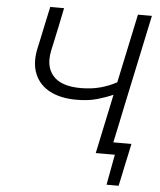

<svg xmlns="http://www.w3.org/2000/svg" viewBox="-58 -763 808 967"><g transform="rotate(5 346.0 -279.5)"><path d="M449 0Q461.5 -58.5 473 -113.5Q484.5 -168.5 498.5 -233.5L512.5 -300.5Q481 -286 435.2 -272.5Q389.5 -259 328 -259Q249 -259 194.5 -287.2Q140 -315.5 117.5 -369.5Q104 -401 104 -440.5Q104 -468.5 111 -501Q113.5 -512 115.5 -521.5Q117.5 -531 120 -542Q130 -590 138.5 -629.5Q147 -668.5 156.5 -713H226.5Q216.5 -663.5 207.5 -620.5Q198 -577.5 187.5 -527.5L181 -498Q175.5 -472.5 175.5 -450.5Q175.5 -400 204.5 -367Q245.5 -319.5 345 -319.5Q397.5 -319.5 442 -331.2Q486.5 -343 526 -364.5L549 -473Q563.5 -540.5 575.5 -597.5Q587.5 -654.5 600 -713H670.5Q658 -654.5 646 -597.5Q634 -540.5 619.5 -472.5L569.5 -237Q559.5 -188 550.5 -145.8Q541.5 -103.5 532.5 -61.5H624Q618 -35 612.5 -7Q606.5 21 600.5 48L589.5 101Q584 127.5 578 154H517L545.5 0Z"/></g></svg>

Font: Heraclito Light
Style: Italic
Weight: 300
Italic angle: -12°
Designer: Kostas Bartsokas (font) & Cristiano Sobral (main changes)
Foundry: Kostas Bartsokas (font) & Cristiano Sobral (main changes)
Version: Version 1.00;July 8, 2020;FontCreator 13.0.0.2655 64-bit